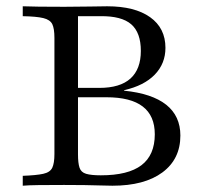

<svg xmlns="http://www.w3.org/2000/svg" viewBox="-20 -591 646 611"><path d="M52.4 0V-31.5Q96 -33.1 117.7 -37.9Q139.5 -42.7 146.4 -57.3Q153.2 -71.8 153.2 -100.8V-470.2Q153.2 -500 146.4 -514.1Q139.5 -528.2 117.7 -533.5Q96 -538.7 52.4 -539.5V-571Q71 -570.2 104.4 -569.8Q137.9 -569.4 184.7 -569.4Q227.4 -569.4 266.1 -570.2Q304.8 -571 321 -571Q408.9 -571 457.7 -536.3Q506.5 -501.6 506.5 -438.7Q506.5 -388.7 472.6 -353.6Q438.7 -318.5 375 -304V-302.4Q463.7 -293.5 508.9 -257.7Q554 -221.8 554 -159.7Q554 -84.7 496.8 -42.3Q439.5 0 337.9 0Q323.4 0 300.8 -0.8Q278.2 -1.6 248.4 -2Q218.5 -2.4 183.9 -2.4Q137.1 -2.4 103.2 -2Q69.4 -1.6 52.4 0ZM300.8 -33.1Q387.9 -33.1 430.2 -65.3Q472.6 -97.6 472.6 -163.7Q472.6 -222.6 434.3 -252Q396 -281.5 318.5 -281.5H213.7V-311.3H296Q362.1 -311.3 395.2 -341.1Q428.2 -371 428.2 -429Q428.2 -487.1 397.6 -513.7Q366.9 -540.3 300 -539.5H228.2V-100Q228.2 -71.8 233.1 -57.3Q237.9 -42.7 254 -37.9Q270.2 -33.1 300.8 -33.1Z"/></svg>

Font: Playfair 12pt Light
Style: Regular
Weight: 300
Designer: Claus Eggers Sørensen
Foundry: Claus Eggers Sørensen
Version: Version 2.000;gftools[0.9.28]